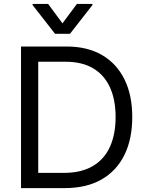

<svg xmlns="http://www.w3.org/2000/svg" viewBox="-20 -966 759 986"><path d="M312.5 0H87.9V-727.1H322.3Q428.2 -727.1 503.4 -683.6Q578.6 -640.1 618.9 -559.1Q659.2 -478 659.2 -365.2Q659.2 -251.5 618.7 -169.7Q578.1 -87.9 500.7 -43.9Q423.3 0 312.5 0ZM176.3 -78.1H306.6Q397 -78.1 456.3 -113Q515.6 -147.9 544.7 -212.2Q573.7 -276.4 573.7 -365.2Q573.7 -453.1 544.9 -516.8Q516.1 -580.6 459 -614.7Q401.9 -648.9 316.9 -648.9H176.3ZM227.1 -945.8 300.8 -846.2 375 -945.8H454.6V-939.9L339.4 -792.5H262.7L147.5 -939.9V-945.8Z"/></svg>

Font: Sahel VF Regular
Style: Regular
Weight: 400
Foundry: Saber Rastikerdar (saber.rastikerdar@gmail.com)
Version: Version 3.4.0